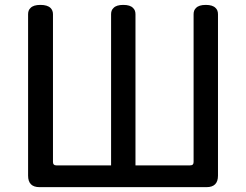

<svg xmlns="http://www.w3.org/2000/svg" viewBox="-20 -730 1006 784"><path d="M141.6 34.2Q118.2 34.2 106.4 22.5Q94.7 10.7 94.7 -12.7V-671.9Q94.7 -688.5 104.5 -697.3Q116.2 -710 145 -710Q173.8 -710 186.5 -697.3Q196.3 -687.5 196.3 -671.9V-68.4Q196.3 -61.5 199.7 -58.1Q203.1 -54.7 210 -54.7H433.6V-671.9Q433.6 -688.5 443.4 -697.3Q455.1 -710 483.4 -710Q511.7 -710 523.4 -697.3Q533.2 -688.5 533.2 -671.9V-54.7H755.9Q763.7 -54.7 767.1 -58.1Q770.5 -61.5 770.5 -68.4V-671.9Q770.5 -688.5 780.3 -697.3Q792 -710 820.3 -710Q848.6 -710 860.4 -697.3Q870.1 -688.5 870.1 -671.9V-12.7Q870.1 10.7 858.4 22.5Q846.7 34.2 823.2 34.2Z"/></svg>

Font: TaiwanPearl
Style: Regular
Weight: 400
Version: Version 2.102